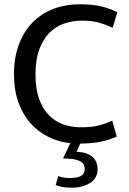

<svg xmlns="http://www.w3.org/2000/svg" viewBox="-20 -659 599 893"><path d="M355 -67Q405 -67 437.5 -75Q470 -83 502 -98L523 -24Q488 -8 449 0Q410 8 353 9L336 47Q364 48 383 55Q402 62 413 73.5Q424 85 429 98.5Q434 112 434 127Q434 169 399.5 191.5Q365 214 313 214Q290 214 270.5 210.5Q251 207 239 202L251 160Q264 165 278 167Q292 169 306 169Q374 169 374 129Q374 119 370.5 109.5Q367 100 356 93Q345 86 325.5 82Q306 78 273 78L307 7Q251 1 203.5 -23Q156 -47 120.5 -87.5Q85 -128 65 -185Q45 -242 45 -315Q45 -392 68 -452.5Q91 -513 131.5 -554.5Q172 -596 228 -617.5Q284 -639 350 -639Q412 -639 452 -629Q492 -619 526 -602L504 -530Q485 -538 468.5 -544.5Q452 -551 435.5 -555Q419 -559 401.5 -561Q384 -563 362 -563Q318 -563 278.5 -549.5Q239 -536 209.5 -506Q180 -476 162.5 -428.5Q145 -381 145 -314Q145 -246 162 -199Q179 -152 207.5 -123Q236 -94 274 -80.5Q312 -67 355 -67Z"/></svg>

Font: Mukta Vaani
Style: Regular
Weight: 400
Designer: Noopur Datye, Girish Dalvi, Yashodeep Gholap, Pallavi Karambelkar
Foundry: Ek Type
Version: Version 2.538;PS 1.000;hotconv 16.6.51;makeotf.lib2.5.65220;